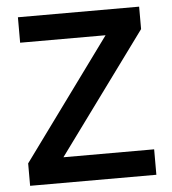

<svg xmlns="http://www.w3.org/2000/svg" viewBox="-50 -714 678 759"><g transform="rotate(-5 289.5 -334.0)"><path d="M540 0H39V-89L388 -567H49V-668H530V-579L180 -101H540Z"/></g></svg>

Font: Celebes SemiBold
Style: Regular
Weight: 600
Designer: Anugrah Pasau
Foundry: Lafontype
Version: Version 1.000